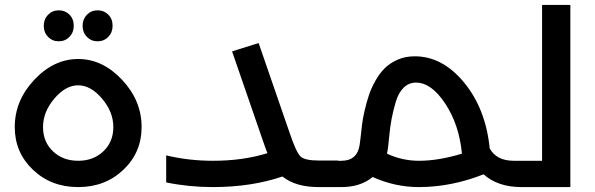

<svg xmlns="http://www.w3.org/2000/svg" viewBox="-20 -761 2420 781"><path d="M280 -656Q280 -629 262.5 -611Q245 -593 219 -593Q193 -593 175.5 -611Q158 -629 158 -656Q158 -683 175.5 -701Q193 -719 219 -719Q245 -719 262.5 -701.5Q280 -684 280 -656ZM438 -656Q438 -629 420.5 -611Q403 -593 377 -593Q351 -593 333.5 -611Q316 -629 316 -656Q316 -683 333.5 -701Q351 -719 377 -719Q403 -719 420.5 -701.5Q438 -684 438 -656ZM40 -244Q40 -352 119.5 -436.5Q199 -521 298 -521Q397 -521 476.5 -436.5Q556 -352 556 -244Q556 -141 482 -70.5Q408 0 298 0Q188 0 114 -70.5Q40 -141 40 -244ZM441 -244Q441 -306 395 -360Q349 -414 298 -414Q247 -414 201 -360Q155 -306 155 -244Q155 -184 195.5 -145.5Q236 -107 298 -107Q360 -107 400.5 -145.5Q441 -184 441 -244Z M1355 -107Q1375 -107 1375 -54Q1375 0 1355 0H1277Q1182 0 1129 -43Q1002 0 846 0Q748 0 656 -19V-129Q747 -107 847 -107Q968 -107 1068 -138Q1064 -146 1050 -187L924 -552L1032 -586L1158 -221Q1185 -141 1202.5 -124.5Q1220 -108 1277 -108H1355Z M2108 -107Q2128 -107 2128 -54Q2128 0 2108 0H2101Q2005 0 1947 -52Q1816 0 1683 0Q1587 0 1496 -41Q1446 0 1369 0H1355Q1335 0 1335 -54Q1335 -107 1355 -107H1369Q1433 -107 1443 -172Q1444 -178 1447 -203.5Q1450 -229 1452.5 -252.5Q1455 -276 1463 -310.5Q1471 -345 1480.5 -373.5Q1490 -402 1507 -432.5Q1524 -463 1545.5 -484Q1567 -505 1598 -518.5Q1629 -532 1667 -532Q1780 -532 1868 -425Q1956 -318 1972 -157Q2000 -107 2070 -107ZM1554 -136Q1616 -107 1684 -107Q1764 -107 1859 -136Q1848 -253 1791.5 -339Q1735 -425 1672 -425Q1643 -425 1622 -404.5Q1601 -384 1590 -347Q1579 -310 1573 -278Q1567 -246 1563 -204.5Q1559 -163 1557 -151Z M2185 -741H2300V0H2108Q2088 0 2088 -54Q2088 -107 2108 -107H2185Z"/></svg>

Font: Montserrat-Arabic
Style: Regular
Weight: 400
Designer: Mohamed Gaber
Foundry: Kief Type Foundry
Version: Version 5.008;PS 005.008;hotconv 1.0.88;makeotf.lib2.5.64775